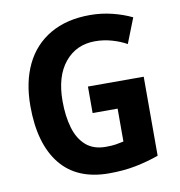

<svg xmlns="http://www.w3.org/2000/svg" viewBox="-82 -865 829 885"><g transform="rotate(-10 332.5 -423.0)"><path d="M331 -467H592V-97Q538 -78 482 -67Q426 -56 358 -56Q208 -56 131 -152Q54 -248 54 -424Q54 -536 93.5 -618Q133 -700 210 -745Q287 -790 397 -790Q450 -790 500.5 -777.5Q551 -765 592 -745L546 -628Q516 -645 477.5 -656Q439 -667 399 -667Q311 -667 257.5 -602Q204 -537 204 -421Q204 -351 220 -296Q236 -241 271.5 -210Q307 -179 364 -179Q393 -179 411.5 -182Q430 -185 448 -189V-343H331Z"/></g></svg>

Font: Noto Sans Malayalam UI SemiCondensed
Style: Bold
Weight: 700
Width: 4
Designer: Jelle Bosma - Monotype Design Team
Foundry: Monotype Imaging Inc.
Version: Version 2.104; ttfautohint (v1.8.4.7-5d5b)